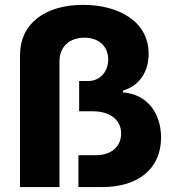

<svg xmlns="http://www.w3.org/2000/svg" viewBox="-20 -757 707 777"><path d="M61 -534.2V0H220.7V-509.3C220.7 -567.4 260.7 -604.5 321.8 -604.5C382.3 -604.5 418 -566.9 418 -516.1C418 -468.3 385.7 -429.2 337.4 -429.2H300.3V-306.6H356C425.8 -306.6 470.2 -271.5 470.2 -216.8C470.2 -163.6 430.2 -128.9 367.7 -128.9H297.4V0H395.5C534.7 0 631.8 -71.3 631.8 -200.2C631.8 -301.8 573.2 -376.5 477.5 -382.8V-390.6C543 -408.7 581.5 -465.8 581.5 -539.6C581.5 -670.4 460 -737.3 316.4 -737.3C161.1 -737.3 61 -660.6 61 -534.2Z"/></svg>

Font: Raveo
Style: Bold
Weight: 700
Designer: Jakub Foglar, Rasmus Andersson (Inter)
Foundry: Jakubfoglar.com
Version: Version 1.100;Glyphs 3.2.3 (3260)